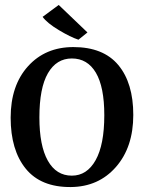

<svg xmlns="http://www.w3.org/2000/svg" viewBox="-20 -747 578 775"><path d="M296 -587Q265 -597 217.5 -625.5Q170 -654 152 -679L217 -727L333 -616L297 -587ZM266 8Q145 9 84 -66Q23 -141 23 -272Q23 -402 93 -479.5Q163 -557 276 -557Q397 -557 457.5 -484.5Q518 -412 518 -283Q518 -153 448 -73Q378 7 266 8ZM270 -511Q208 -511 173.5 -451.5Q139 -392 139 -273Q139 -159 173 -98.5Q207 -38 270 -38Q331 -38 366 -100.5Q401 -163 401 -282Q401 -396 367 -453.5Q333 -511 270 -511Z"/></svg>

Font: Aikya SemiBold
Style: Regular
Weight: 600
Designer: Neelakash Kshetrimayum (Latin subset based on Merriweather by Eben Sorkin)
Foundry: Brand New Type
Version: Version 1.00 b005